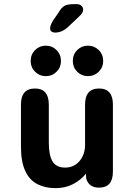

<svg xmlns="http://www.w3.org/2000/svg" viewBox="-20 -918 659 948"><path d="M152.5 -481Q221 -481 221 -401.5V-214.5Q221 -151 239.5 -120.8Q258 -90.5 301.5 -90.5Q331 -90.5 353 -105.2Q375 -120 387.5 -145.5Q400 -171 400 -201.5V-401.5Q400 -481 469 -481Q537.5 -481 537.5 -401.5V-70.5Q537.5 8.5 469 8.5Q418.5 8.5 405.5 -37L404.5 -60.5Q379 -29 340.8 -9Q302.5 11 254 11Q203 11 164.5 -8.8Q126 -28.5 104.8 -73.5Q83.5 -118.5 83.5 -194V-401.5Q83.5 -481 152.5 -481ZM206 -542Q175 -542 153.2 -563.8Q131.5 -585.5 131.5 -616.5Q131.5 -649 153.2 -670.8Q175 -692.5 206 -692.5Q237.5 -692.5 259.2 -670.8Q281 -649 281 -616.5Q281 -585.5 259.2 -563.8Q237.5 -542 206 -542ZM414 -542Q383 -542 361.2 -563.8Q339.5 -585.5 339.5 -616.5Q339.5 -649 361.2 -670.8Q383 -692.5 414 -692.5Q445.5 -692.5 467.5 -670.8Q489.5 -649 489.5 -616.5Q489.5 -585.5 467.5 -563.8Q445.5 -542 414 -542ZM252.5 -757Q243.5 -757 235.5 -761.5Q227.5 -766 227.5 -778.5Q227.5 -792.5 242 -817L267.5 -853.5Q283.5 -881.5 299 -889.5Q314.5 -897.5 343.5 -897.5H358Q373.5 -897.5 382 -889.8Q390.5 -882 390.5 -870.5Q390.5 -854 371 -837L315 -784Q297 -768 281.5 -762.5Q266 -757 252.5 -757Z"/></svg>

Font: Sono Monospace SemiBold
Style: Regular
Weight: 600
Designer: Tyler Finck
Foundry: Tyler Finck
Version: Version 2.112